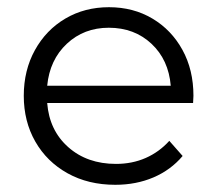

<svg xmlns="http://www.w3.org/2000/svg" viewBox="-20 -508 608 533"><path d="M516 -222H111Q117 -146 169.5 -99.5Q222 -53 302 -53Q347 -53 384.5 -69.5Q422 -86 450 -117L487 -75Q454 -36 406 -15.5Q358 5 300 5Q225 5 167.5 -27Q110 -59 78 -115Q46 -171 46 -242Q46 -313 77 -369Q108 -425 161.5 -456.5Q215 -488 282.5 -488Q350 -488 403 -456.5Q456 -425 486.5 -369.5Q517 -314 517 -242ZM111 -270H454Q448 -342 400.5 -386.5Q353 -431 282 -431Q213 -431 165.5 -386.5Q118 -342 111 -270Z"/></svg>

Font: Montserrat Ace
Style: Regular
Weight: 400
Designer: Julieta Ulanovsky
Foundry: Julieta Ulanovsky
Version: Version 1